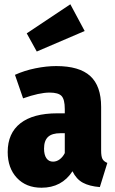

<svg xmlns="http://www.w3.org/2000/svg" viewBox="-20 -860 539 898"><path d="M482 -98 447 15Q398 11 367.5 -5.5Q337 -22 319 -59Q269 18 174 18Q102 18 59 -28Q16 -74 16 -149Q16 -237 75.5 -283.5Q135 -330 248 -330H283V-350Q283 -395 268 -411Q253 -427 212 -427Q164 -427 88 -400L50 -510Q94 -530 145.5 -540.5Q197 -551 243 -551Q351 -551 402 -504.5Q453 -458 453 -360V-156Q453 -129 459 -117Q465 -105 482 -98ZM283 -144V-237H263Q223 -237 204.5 -219.5Q186 -202 186 -165Q186 -136 197 -120Q208 -104 228 -104Q245 -104 259.5 -115Q274 -126 283 -144ZM309 -840 376 -715 152 -619 105 -704Z"/></svg>

Font: Fira Sans Condensed ExtraBold
Style: Regular
Weight: 800
Width: 3
Designer: Carrois Corporate & Edenspiekermann AG
Foundry: Carrois Corporate GbR & Edenspiekermann AG
Version: Version 4.203